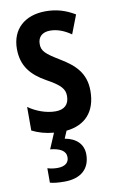

<svg xmlns="http://www.w3.org/2000/svg" viewBox="-89 -601 540 890"><g transform="rotate(-10 180.5 -156.5)"><path d="M262 133C262 86 231 54 176 44L191 9C280 0 332 -56 332 -154C332 -237 286 -280 220 -320C154 -360 138 -375 138 -408C138 -441 159 -461 196 -461C231 -461 264 -447 294 -426L328 -514C285 -540 242 -553 191 -553C92 -553 30 -496 30 -404C30 -323 71 -276 139 -238C205 -202 221 -181 221 -149C221 -109 198 -88 157 -88C111 -88 64 -107 30 -131V-20C60 -5 94 5 132 8L101 81C147 86 174 100 174 131C174 156 156 172 120 172C105 172 89 170 73 165V233C90 238 113 240 141 240C218 240 262 201 262 133Z"/></g></svg>

Font: Noto Sans Lao Looped ExtraCondensed SemiBold
Style: Regular
Weight: 600
Width: 2
Designer: Mark Frömberg, Ben Mitchell
Foundry: The Fontpad Ltd
Version: Version 1.002